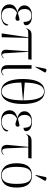

<svg xmlns="http://www.w3.org/2000/svg" viewBox="1276 -2120 854 3447"><g transform="rotate(90 1703.5 -397.0)"><path d="M245 10Q181 10 140 -10Q99 -30 79 -63.5Q59 -97 59 -136Q59 -199 97.5 -233.5Q136 -268 198 -282V-283Q142 -294 109.5 -327Q77 -360 77 -410Q77 -466 125.5 -505Q174 -544 264 -544Q322 -544 360 -529Q398 -514 416 -490Q434 -466 434 -439Q434 -392 374 -392Q374 -463 349.5 -498.5Q325 -534 259 -534Q208 -534 175 -504.5Q142 -475 142 -413Q142 -365 160.5 -335Q179 -305 212 -291Q253 -303 284.5 -310Q316 -317 338 -321Q354 -307 354 -286Q354 -267 340 -257Q326 -247 311 -247Q289 -248 265 -256Q241 -264 210 -275Q175 -258 150 -226Q125 -194 125 -141Q125 -67 161.5 -33.5Q198 0 259 0Q320 0 362.5 -26Q405 -52 422 -120Q439 -113 439 -91Q439 -69 418.5 -45.5Q398 -22 355.5 -6Q313 10 245 10Z M580 0 651 -477H592Q561 -477 543.5 -474.5Q526 -472 515 -464Q504 -456 493 -441L487 -444Q499 -474 512.5 -494.5Q526 -515 548.5 -525.5Q571 -536 611 -536H1052L1045 -477H911L935 -81Q937 -37 945 -22.5Q953 -8 971 -8Q993 -8 1021 -36L1027 -28Q1006 -9 988 -1.5Q970 6 951 6Q863 6 875 -104L902 -477H661L649 0Z M1253 9Q1205 9 1177.5 -18.5Q1150 -46 1150 -108V-536H1215L1214 -115Q1214 -61 1225 -33.5Q1236 -6 1270 -6Q1288 -6 1301.5 -14.5Q1315 -23 1328 -34L1334 -26Q1322 -14 1300.5 -2.5Q1279 9 1253 9ZM1186 -606 1177 -609 1212 -776Q1217 -805 1239 -804Q1261 -803 1282 -785V-775Z M1623 10Q1545 10 1495.5 -37Q1446 -84 1422.5 -171Q1399 -258 1399 -379Q1399 -500 1422.5 -588Q1446 -676 1496 -723Q1546 -770 1624 -770Q1700 -770 1749 -722.5Q1798 -675 1822.5 -587.5Q1847 -500 1847 -378Q1847 -258 1822.5 -171Q1798 -84 1748.5 -37Q1699 10 1623 10ZM1782 -388Q1782 -571 1743.5 -665.5Q1705 -760 1624 -760Q1541 -760 1503 -668.5Q1465 -577 1463 -414ZM1623 0Q1706 0 1744 -98Q1782 -196 1782 -382L1463 -353Q1463 -189 1501.5 -94.5Q1540 0 1623 0Z M2146 10Q2082 10 2041 -10Q2000 -30 1980 -63.5Q1960 -97 1960 -136Q1960 -199 1998.5 -233.5Q2037 -268 2099 -282V-283Q2043 -294 2010.5 -327Q1978 -360 1978 -410Q1978 -466 2026.5 -505Q2075 -544 2165 -544Q2223 -544 2261 -529Q2299 -514 2317 -490Q2335 -466 2335 -439Q2335 -392 2275 -392Q2275 -463 2250.5 -498.5Q2226 -534 2160 -534Q2109 -534 2076 -504.5Q2043 -475 2043 -413Q2043 -365 2061.5 -335Q2080 -305 2113 -291Q2154 -303 2185.5 -310Q2217 -317 2239 -321Q2255 -307 2255 -286Q2255 -267 2241 -257Q2227 -247 2212 -247Q2190 -248 2166 -256Q2142 -264 2111 -275Q2076 -258 2051 -226Q2026 -194 2026 -141Q2026 -67 2062.5 -33.5Q2099 0 2160 0Q2221 0 2263.5 -26Q2306 -52 2323 -120Q2340 -113 2340 -91Q2340 -69 2319.5 -45.5Q2299 -22 2256.5 -6Q2214 10 2146 10Z M2674 6Q2619 6 2598 -29.5Q2577 -65 2583 -118L2617 -477H2493Q2462 -477 2444.5 -474.5Q2427 -472 2416 -464Q2405 -456 2394 -441L2388 -444Q2400 -474 2413.5 -494.5Q2427 -515 2449.5 -525.5Q2472 -536 2512 -536H2826L2819 -477H2627L2643 -101Q2645 -53 2655.5 -30.5Q2666 -8 2694 -8Q2726 -8 2754 -36L2760 -28Q2740 -9 2720.5 -1.5Q2701 6 2674 6Z M3128 10Q3027 10 2969 -58.5Q2911 -127 2911 -268Q2911 -408 2966.5 -476Q3022 -544 3132 -544Q3234 -544 3291 -477Q3348 -410 3348 -268Q3348 -127 3292 -58.5Q3236 10 3128 10ZM3129 0Q3213 0 3247.5 -66Q3282 -132 3282 -268Q3282 -410 3246.5 -472Q3211 -534 3131 -534Q3048 -534 3012 -471Q2976 -408 2976 -268Q2976 -129 3012 -64.5Q3048 0 3129 0ZM3130 -606 3121 -609 3156 -776Q3161 -805 3183 -804Q3205 -803 3226 -785V-775Z"/></g></svg>

Font: Noto Serif Display Light
Style: Regular
Weight: 300
Designer: Monotype Design Team
Foundry: Monotype Imaging Inc.
Version: Version 2.009